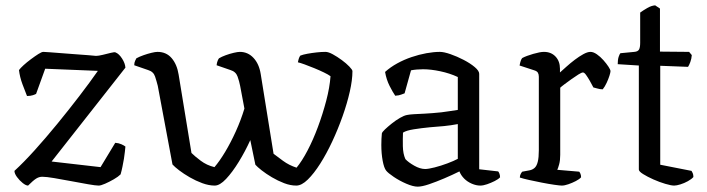

<svg xmlns="http://www.w3.org/2000/svg" viewBox="-20 -694 2645 718"><path d="M85 0Q77 0 65 -9.5Q53 -19 43.5 -32Q34 -45 34 -55Q68 -86 109.5 -132Q151 -178 194 -230.5Q237 -283 276.5 -334.5Q316 -386 346 -429L149 -437L115 -343Q112 -341 103 -338Q94 -335 81 -335Q74 -352 64 -379Q54 -406 51 -432Q56 -439 68 -450Q80 -461 95.5 -472.5Q111 -484 123.5 -492Q136 -500 142 -500Q147 -500 166.5 -498.5Q186 -497 212 -495Q238 -493 264.5 -491Q291 -489 311.5 -487.5Q332 -486 339 -485Q348 -485 364.5 -489Q381 -493 395 -496.5Q409 -500 412 -498Q425 -493 436.5 -475Q448 -457 449 -441L173 -90L356 -69L411 -160Q424 -159 434 -154.5Q444 -150 449 -146Q448 -138 447 -126.5Q446 -115 443.5 -100.5Q441 -86 438 -71Q435 -56 431 -42Q422 -33 405.5 -23.5Q389 -14 373 -7Q357 0 349 0Q338 0 309.5 -5Q281 -10 246.5 -16.5Q212 -23 182.5 -28Q153 -33 138 -33Q126 -33 115 -26Q104 -19 85 0Z M783 0Q761 0 736.5 -9Q712 -18 689.5 -31Q667 -44 650 -57Q633 -70 625 -79L570 -373Q566 -389 560 -407.5Q554 -426 534 -432L482 -450Q482 -460 485.5 -467Q489 -474 490 -476Q501 -482 516.5 -487.5Q532 -493 546.5 -496.5Q561 -500 569 -500Q602 -500 622 -476.5Q642 -453 648 -415L696 -122Q708 -110 730.5 -93Q753 -76 782 -69Q801 -91 822 -126Q843 -161 862 -203Q881 -245 894 -288L878 -373Q875 -389 868.5 -407.5Q862 -426 842 -432L790 -450Q791 -460 794 -467Q797 -474 799 -476Q809 -482 824 -487.5Q839 -493 854 -496.5Q869 -500 877 -500Q907 -500 928 -477.5Q949 -455 955 -417L1003 -119Q1016 -109 1038.5 -92.5Q1061 -76 1089 -67Q1109 -91 1130 -131Q1151 -171 1169 -219.5Q1187 -268 1200 -317.5Q1213 -367 1216 -409Q1208 -415 1191.5 -423Q1175 -431 1155.5 -439Q1136 -447 1119.5 -453Q1103 -459 1094 -461Q1096 -471 1098 -476.5Q1100 -482 1103 -486Q1113 -490 1129.5 -493Q1146 -496 1164 -498Q1182 -500 1197 -500Q1208 -500 1224.5 -491Q1241 -482 1258 -469.5Q1275 -457 1286.5 -445Q1298 -433 1298 -428Q1298 -395 1288 -351Q1278 -307 1261 -259Q1244 -211 1222.5 -165Q1201 -119 1177.5 -82Q1154 -45 1131 -22.5Q1108 0 1088 0Q1066 0 1042.5 -9Q1019 -18 997 -31Q975 -44 958.5 -57Q942 -70 935 -78L916 -170Q897 -128 873 -89Q849 -50 825.5 -25Q802 0 783 0Z M1542 4Q1525 4 1499.5 -7Q1474 -18 1452.5 -32.5Q1431 -47 1424 -56Q1416 -66 1411 -93Q1406 -120 1406 -152Q1406 -164 1406.5 -174.5Q1407 -185 1408 -195Q1409 -200 1419.5 -210Q1430 -220 1445 -232Q1460 -244 1475.5 -253Q1491 -262 1502 -264Q1511 -266 1528.5 -267Q1546 -268 1568 -269Q1582 -270 1598 -271Q1614 -272 1630.5 -274Q1647 -276 1662.5 -278.5Q1678 -281 1692 -283V-406Q1662 -420 1626.5 -427.5Q1591 -435 1562 -435Q1550 -435 1538.5 -434Q1527 -433 1517 -431L1493 -345Q1489 -344 1481 -340.5Q1473 -337 1458 -336Q1449 -349 1437 -372.5Q1425 -396 1420 -425Q1440 -443 1465.5 -457Q1491 -471 1519 -480.5Q1547 -490 1574.5 -495Q1602 -500 1625 -500Q1640 -500 1664.5 -491.5Q1689 -483 1714 -470Q1739 -457 1755.5 -443Q1772 -429 1772 -418V-61L1843 -53Q1845 -51 1847.5 -45Q1850 -39 1850 -31Q1844 -24 1830 -17Q1816 -10 1801.5 -5Q1787 0 1776 0Q1761 0 1744.5 -7Q1728 -14 1716 -26Q1704 -38 1698 -53Q1672 -40 1641.5 -27Q1611 -14 1584.5 -5Q1558 4 1542 4ZM1570 -62Q1582 -62 1605.5 -68Q1629 -74 1653 -83Q1677 -92 1692 -100V-230Q1666 -225 1640.5 -222.5Q1615 -220 1587 -218Q1556 -215 1527.5 -210.5Q1499 -206 1487 -198Q1486 -176 1486.5 -147.5Q1487 -119 1496 -99Q1507 -87 1529 -74.5Q1551 -62 1570 -62Z M2081 0Q2074 0 2053 -3Q2032 -6 2006.5 -11Q1981 -16 1958.5 -21Q1936 -26 1924 -30Q1924 -37 1927 -43Q1930 -49 1933 -52L1960 -57Q1971 -59 1979 -66Q1987 -73 1991 -89Q1995 -105 1995 -132V-407Q1995 -416 1991.5 -422Q1988 -428 1978 -431L1923 -449Q1925 -460 1927.5 -467Q1930 -474 1933 -477Q1948 -485 1974 -492.5Q2000 -500 2014 -500Q2041 -500 2057.5 -482.5Q2074 -465 2074 -437V-423Q2083 -431 2098 -444.5Q2113 -458 2129.5 -470.5Q2146 -483 2161.5 -491.5Q2177 -500 2188 -500Q2199 -500 2212 -491Q2225 -482 2236.5 -469Q2248 -456 2255.5 -444.5Q2263 -433 2263 -428Q2263 -423 2259 -410.5Q2255 -398 2248.5 -384Q2242 -370 2234 -360Q2224 -360 2214 -363Q2204 -366 2199 -367Q2193 -379 2185.5 -392Q2178 -405 2171.5 -414Q2165 -423 2160 -423Q2155 -423 2143 -415.5Q2131 -408 2117 -398Q2103 -388 2091 -379Q2079 -370 2075 -366V-115Q2075 -94 2071 -79.5Q2067 -65 2064 -59L2146 -52Q2148 -50 2150.5 -44.5Q2153 -39 2153 -31Q2147 -24 2133.5 -17Q2120 -10 2105.5 -5Q2091 0 2081 0Z M2501 0Q2490 0 2468 -6.5Q2446 -13 2423.5 -23Q2401 -33 2385 -43Q2369 -53 2369 -60V-449L2290 -454Q2290 -471 2293.5 -481.5Q2297 -492 2300 -495L2352 -500Q2365 -501 2369.5 -508.5Q2374 -516 2374 -534V-647Q2385 -655 2400.5 -664Q2416 -673 2430 -674L2448 -662V-501L2557 -500L2567 -488Q2566 -474 2561.5 -462Q2557 -450 2553 -444L2449 -448V-78L2566 -55Q2568 -52 2570.5 -46.5Q2573 -41 2573 -32Q2566 -24 2552.5 -16.5Q2539 -9 2524.5 -4.5Q2510 0 2501 0Z"/></svg>

Font: Texturina 12pt Light
Style: Regular
Weight: 300
Designer: Guillermo Torres Carreño
Foundry: Omnibus-Type
Version: Version 1.002